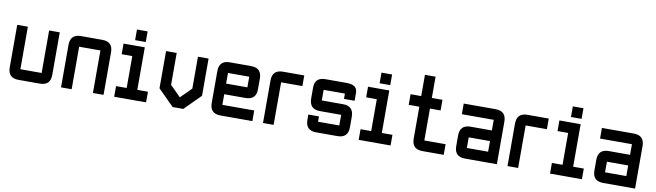

<svg xmlns="http://www.w3.org/2000/svg" viewBox="-38 -1211 5935 1737"><g transform="rotate(10 2929.5 -342.0)"><path d="M341.8 -488.3H439.5V-97.7Q439.5 0 341.8 0H146.5Q48.8 0 48.8 -97.7V-488.3H146.5V-97.7H341.8Z M830.1 -390.6H634.8V0H537.1V-390.6Q537.1 -488.3 634.8 -488.3H830.1Q927.7 -488.3 927.7 -390.6V0H830.1Z M1123 -537.1V-634.8H1220.7V-537.1ZM1025.4 0V-97.7H1123V-390.6H1025.4V-488.3H1220.7V-97.7H1318.4V0Z M1709 -488.3H1806.6V-146.5L1660.2 0H1562.5L1416 -146.5V-488.3H1513.7V-195.3L1611.3 -97.7L1709 -195.3Z M2002 -488.3H2197.3Q2294.9 -488.3 2294.9 -390.6V-293Q2294.9 -195.3 2197.3 -195.3H2002V-97.7H2294.9V0H2002Q1904.3 0 1904.3 -97.7V-390.6Q1904.3 -488.3 2002 -488.3ZM2197.3 -390.6H2002V-293H2197.3Z M2490.2 -488.3H2685.5V-390.6H2490.2V0H2392.6V-390.6Q2392.6 -488.3 2490.2 -488.3Z M2783.2 -146.5H2880.9V-97.7H3076.2V-195.3H2880.9Q2783.2 -195.3 2783.2 -295.4V-395.5Q2783.2 -488.3 2880.9 -488.3H3076.2Q3173.8 -488.3 3173.8 -415V-341.8H3076.2V-390.6H2880.9V-293H3076.2Q3173.8 -293 3173.8 -195.3V-97.7Q3173.8 0 3076.2 0H2880.9Q2783.2 0 2783.2 -97.7Z M3369.1 -537.1V-634.8H3466.8V-537.1ZM3271.5 0V-97.7H3369.1V-390.6H3271.5V-488.3H3466.8V-97.7H3564.5V0Z M3857.4 0Q3759.8 0 3759.8 -97.7V-390.6H3662.1V-488.3H3759.8V-683.6H3857.4V-488.3H3955.1V-390.6H3857.4V-97.7H4052.7V0Z M4541 0H4248Q4150.4 0 4150.4 -97.7V-195.3Q4150.4 -293 4248 -293H4443.4V-390.6H4150.4V-488.3H4443.4Q4541 -488.3 4541 -390.6ZM4248 -97.7H4443.4V-195.3H4248Z M4736.3 -488.3H4931.6V-390.6H4736.3V0H4638.7V-390.6Q4638.7 -488.3 4736.3 -488.3Z M5127 -537.1V-634.8H5224.6V-537.1ZM5029.3 0V-97.7H5127V-390.6H5029.3V-488.3H5224.6V-97.7H5322.3V0Z M5810.5 0H5517.6Q5419.9 0 5419.9 -97.7V-195.3Q5419.9 -293 5517.6 -293H5712.9V-390.6H5419.9V-488.3H5712.9Q5810.5 -488.3 5810.5 -390.6ZM5517.6 -97.7H5712.9V-195.3H5517.6Z"/></g></svg>

Font: BabelStone Runic Beowulf
Style: Regular
Weight: 400
Designer: Andrew West
Foundry: BabelStone
Version: Version 7.004;November 9, 2023